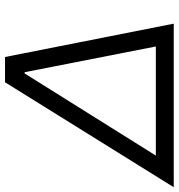

<svg xmlns="http://www.w3.org/2000/svg" viewBox="-8 -736 728 783"><g transform="rotate(-90 356.5 -344.0)"><path d="M-15 0 413 -688H516L652 0ZM114 -73H559L454 -608H449Z"/></g></svg>

Font: Saira SemiExpanded
Style: Italic
Weight: 400
Width: 6
Italic angle: -12°
Designer: Hector Gatti with collaboration of the Omnibus-Type team
Foundry: Omnibus-Type
Version: Version 1.101